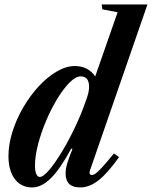

<svg xmlns="http://www.w3.org/2000/svg" viewBox="-20 -831 682 862"><path d="M124.5 10.5Q75 10.5 46.5 -27.2Q18 -65 18 -130Q18 -183.5 36 -240.2Q54 -297 84.8 -349.5Q115.5 -402 154.2 -443.8Q193 -485.5 234.8 -510Q276.5 -534.5 316 -534.5Q375.5 -534.5 407.5 -488L508 -776L439.5 -789L436.5 -811H642L384.5 -67.5Q377 -45.5 392.5 -45.5Q400.5 -45.5 411.2 -53.5Q422 -61.5 440.8 -82.2Q459.5 -103 491.5 -142L514.5 -125.5Q461.5 -51.5 421.2 -20.5Q381 10.5 339.5 10.5Q274.5 10.5 274.5 -52.5Q274.5 -73 282 -98Q289.5 -123 305.5 -162.5L300 -164Q249 -70.5 207.5 -30Q166 10.5 124.5 10.5ZM159 -36.5Q173.5 -36.5 198.8 -65.5Q224 -94.5 253.8 -142.8Q283.5 -191 312.2 -250Q341 -309 362 -368.5Q373 -398 376.5 -413.2Q380 -428.5 380 -441Q380 -488 342 -488Q320 -488 292.8 -460.8Q265.5 -433.5 238 -388.8Q210.5 -344 187.8 -290.5Q165 -237 151 -183.5Q137 -130 137 -86.5Q137 -63.5 142.8 -50Q148.5 -36.5 159 -36.5Z"/></svg>

Font: Libre Caslon Condensed Bold
Style: Italic
Weight: 700
Italic angle: -22.583°
Designer: Pablo Impallari, Rodrigo Fuenzalida, Katja Schimmel, Ertekin Erdin
Foundry: Pablo Impallari, Rodrigo Fuenzalida
Version: Version 2.000; ttfautohint (v1.8.4.7-5d5b);gftools[0.9.33]